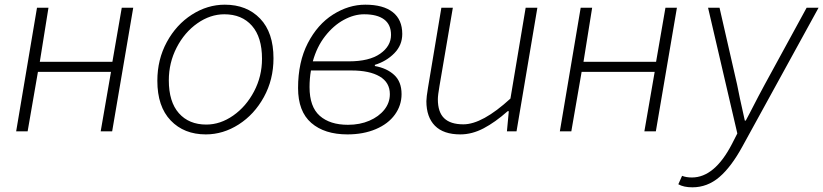

<svg xmlns="http://www.w3.org/2000/svg" viewBox="-20 -561 3516 820"><path d="M138 -528H187L150 -297H460L500 -528H549L459 0H410L454 -254H142L98 0H49Z M652 -216Q652 -307 692.5 -381.5Q733 -456 799.5 -498.5Q866 -541 940 -541Q1034 -541 1091 -481.5Q1148 -422 1148 -312Q1148 -221 1107 -146.5Q1066 -72 999.5 -29.5Q933 13 859 13Q766 13 709 -46.5Q652 -106 652 -216ZM1099 -310Q1099 -402 1056 -451Q1013 -500 938 -500Q878 -500 823 -461.5Q768 -423 734.5 -358Q701 -293 701 -218Q701 -126 744 -77.5Q787 -29 861 -29Q921 -29 976 -67.5Q1031 -106 1065 -170.5Q1099 -235 1099 -310Z M1253 -185Q1253 -296 1294.5 -376.5Q1336 -457 1402.5 -499Q1469 -541 1540 -541Q1617 -541 1657.5 -509Q1698 -477 1698 -416Q1698 -368 1664 -333.5Q1630 -299 1581 -284V-279Q1632 -270 1663.5 -241Q1695 -212 1695 -159Q1695 -111 1666.5 -71.5Q1638 -32 1585 -9.5Q1532 13 1464 13Q1366 13 1309.5 -36Q1253 -85 1253 -185ZM1645 -159Q1645 -209 1601.5 -234.5Q1558 -260 1481 -260H1308Q1302 -226 1302 -189Q1302 -105 1345.5 -66.5Q1389 -28 1466 -28Q1517 -28 1557.5 -45.5Q1598 -63 1621.5 -92.5Q1645 -122 1645 -159ZM1470 -299Q1557 -299 1603.5 -331.5Q1650 -364 1650 -412Q1650 -456 1620.5 -478Q1591 -500 1535 -500Q1492 -500 1448 -476Q1404 -452 1368.5 -406.5Q1333 -361 1316 -299Z M1801 -129Q1801 -145 1808 -187L1865 -528H1914L1857 -194Q1850 -154 1850 -137Q1850 -82 1877 -56Q1904 -30 1959 -30Q2040 -30 2160 -140L2225 -528H2275L2186 0H2145L2153 -86H2148Q2095 -39 2045.5 -13Q1996 13 1946 13Q1874 13 1837.5 -24Q1801 -61 1801 -129Z M2460 -528H2509L2472 -297H2782L2822 -528H2871L2781 0H2732L2776 -254H2464L2420 0H2371Z M2877 226 2893 190Q2911 197 2935 197Q3032 197 3106 54L3129 9L3004 -528H3053L3128 -200L3140 -141L3161 -46H3165L3182 -78Q3224 -160 3246 -200L3425 -528H3476L3151 64Q3103 152 3052 195.5Q3001 239 2937 239Q2900 239 2877 226Z"/></svg>

Font: Nebula Sans Light
Style: Regular
Weight: 300
Italic angle: -9°
Designer: Paul D. Hunt for Adobe (as Source Sans)
Foundry: Nebula Entertainment & Broadcasting LLC
Version: Version 1.010